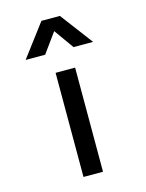

<svg xmlns="http://www.w3.org/2000/svg" viewBox="-110 -788 650 855"><g transform="rotate(-15 214.5 -360.0)"><path d="M257 -480V0H167V-480ZM364 -570H274L209 -661L143 -570H53L166 -720H251Z"/></g></svg>

Font: Violet Sans
Style: Regular
Weight: 400
Designer: Calvin Waterman
Foundry: Violet Office
Version: Version 1.013